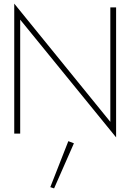

<svg xmlns="http://www.w3.org/2000/svg" viewBox="-20 -741 737 1065"><path d="M592 -700H624V21L92 -632V0H59V-721L592 -65ZM359 42 390 54 280 304 259 297Z"/></svg>

Font: Jost* Thin
Style: Regular
Weight: 200
Version: Version 3.7